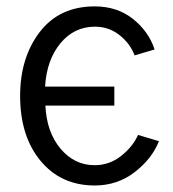

<svg xmlns="http://www.w3.org/2000/svg" viewBox="-20 -563 541 601"><path d="M43 -262.7Q43 -382.8 104.5 -462.9Q166 -543 276.4 -543Q346.7 -543 396 -503.9Q445.3 -464.8 463.9 -408.2L401.4 -389.6Q386.7 -427.7 353.5 -453.6Q320.3 -479.5 277.3 -479.5Q211.9 -479.5 168.9 -427.2Q126 -375 121.1 -292H337.9V-232.4H122.1Q126 -149.4 169.4 -97.7Q212.9 -45.9 276.4 -45.9Q322.3 -45.9 358.9 -74.7Q395.5 -103.5 412.1 -140.6L477.5 -121.1Q456.1 -66.4 401.9 -24.4Q347.7 17.6 276.4 17.6Q170.9 17.6 106.9 -59.6Q43 -136.7 43 -262.7Z"/></svg>

Font: Gothic A1
Style: Regular
Weight: 400
Designer: HanYang I&C Co.,Ltd.
Foundry: HanYang I&C Co.,Ltd.
Version: Version 2.50